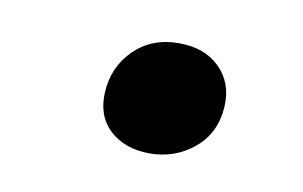

<svg xmlns="http://www.w3.org/2000/svg" viewBox="-33 -570 387 245"><g transform="rotate(10 160.0 -447.5)"><path d="M101 -442Q102.7 -475 125.4 -497.5Q148.1 -520 183.1 -520Q217.1 -520 236.5 -500.5Q256 -481 254.4 -451Q252.6 -416 228 -395.5Q203.5 -375 170.5 -375Q138.5 -375 118.9 -393Q99.3 -411 101 -442Z"/></g></svg>

Font: Literata 36pt
Style: Italic
Weight: 400
Italic angle: -2°
Designer: Latin by Veronika Burian and Jose Scaglione. Greek by Irene Vlachou. Cyrillic by Vera Evstafieva
Foundry: TypeTogether
Version: Version 3.002